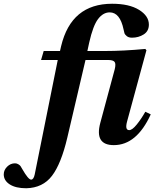

<svg xmlns="http://www.w3.org/2000/svg" viewBox="-114 -762 824 1024"><path d="M-94 168Q-94 145 -76 127Q-58 109 -34 109Q-24 109 -15.5 114.5Q-7 120 -4.5 124Q-2 128 5 140Q37 196 52 196Q65 196 71 169L194 -442H105L119 -490H205H206L212 -516Q266 -742 484 -742Q575 -742 627.5 -709.5Q680 -677 680 -631Q680 -596 652.5 -578.5Q625 -561 590 -561Q572 -561 562 -569.5Q552 -578 550 -584Q548 -590 545 -605Q526 -696 471 -696Q436 -696 409 -660.5Q382 -625 362 -536L352 -490H446Q543 -490 661 -501L667 -494L564 -115Q551 -68 575 -68Q591 -68 615 -97.5Q639 -127 661 -166L690 -152Q615 12 493 12Q389 12 421 -107L498 -393Q505 -422 497 -432Q489 -442 463 -442H342L245 -28Q212 112 163 176Q114 240 26 242Q-30 242 -62 221.5Q-94 201 -94 168Z"/></svg>

Font: Heuristica
Style: Bold Italic
Weight: 700
Italic angle: -13°
Version: Version 1.0.2